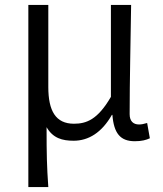

<svg xmlns="http://www.w3.org/2000/svg" viewBox="-20 -560 661 779"><path d="M95 199H176C170 113 169 66 169 -44C195 1 233 11 279 11C339 11 393 -22 434 -94H436C442 -19 468 13 527 13C555 13 573 8 588 1L577 -61C564 -57 554 -55 544 -55C521 -55 506 -68 506 -97C506 -234 510 -391 512 -540H430V-167C376 -74 330 -58 280 -58C206 -58 176 -110 176 -207V-540H95Z"/></svg>

Font: Genne Gothic Normal
Style: Regular
Weight: 350
Designer: Ryoko NISHIZUKA (kana & ideographs); Paul D. Hunt (Latin, Greek & Cyrillic); Wenlong ZHANG (bopomofo); Sandoll Communica
Foundry: Adobe Systems Incorporated
Version: Version 1.004;PS 1.004;hotconv 16.6.51;makeotf.lib2.5.65220